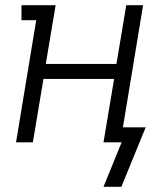

<svg xmlns="http://www.w3.org/2000/svg" viewBox="-20 -550 640 742"><path d="M380 172 450 0H380L421 -245H148L107 0H42L120 -472H63V-530H195L157 -303H430L468 -530H533L455 -58H543L449 172Z"/></svg>

Font: Iosevka Curly Slab LtEx
Style: Italic
Weight: 300
Width: 7
Italic angle: -9°
Monospace: yes
Designer: Belleve Invis
Foundry: Belleve Invis
Version: Version 11.1.0; ttfautohint (v1.8.3)